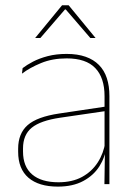

<svg xmlns="http://www.w3.org/2000/svg" viewBox="-20 -700 509 730"><path d="M377 0 379 -128 377.5 -131.5V-292V-334.5Q377.5 -404.5 342.2 -441.2Q307 -478 233.5 -478Q179 -478 136 -460.2Q93 -442.5 63.5 -420L66 -441Q81.5 -453 105.2 -465.5Q129 -478 161.2 -486.5Q193.5 -495 233.5 -495Q275 -495 305.5 -484.2Q336 -473.5 356.2 -453Q376.5 -432.5 386.2 -402.8Q396 -373 396 -335V0ZM200 9.5Q127.5 9.5 88.2 -24.2Q49 -58 49 -123V-134.5Q49 -192.5 85 -224.2Q121 -256 205.5 -268.5L386.5 -295.5L387 -278.5L209 -252.5Q134 -241.5 100.8 -214.5Q67.5 -187.5 67.5 -135.5V-124Q67.5 -66.5 102.2 -36.8Q137 -7 202.5 -7Q254.5 -7 291.8 -27.2Q329 -47.5 351.5 -82.2Q374 -117 380.5 -160.5L390 -142H384Q380 -102.5 358 -67.8Q336 -33 296.5 -11.8Q257 9.5 200 9.5ZM216 -680H241L343 -556V-555.5H323.5L230 -664H227L133.5 -555.5H114V-556Z"/></svg>

Font: Anek Tamil Thin
Style: Regular
Weight: 250
Designer: Aadarsh Rajan (Tamil), Yesha Goshar (Latin)
Foundry: Ek Type
Version: Version 1.003